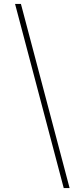

<svg xmlns="http://www.w3.org/2000/svg" viewBox="-20 -820 423 982"><path d="M306 142 57 -800H87L336 142Z"/></svg>

Font: Trispace Thin
Style: Regular
Weight: 100
Designer: Tyler Finck
Foundry: Etcetera Type Company
Version: Version 1.210